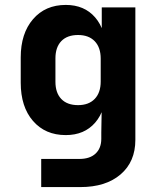

<svg xmlns="http://www.w3.org/2000/svg" viewBox="-20 -580 640 780"><path d="M147.4 180V65.7H302.4Q345.2 65.7 368.3 43.9Q391.5 22.1 391.5 -16.1V-41.5L393.5 -161.2H361.1L410.4 -220.2Q410.4 -132.2 366.5 -81.7Q322.7 -31.2 247.2 -31.2Q163.9 -31.2 114.1 -88.6Q64.2 -146 64.2 -244.2V-346.7Q64.2 -444.1 114.1 -502Q163.9 -560 247.2 -560Q322.7 -560 366.5 -509.3Q410.4 -458.6 410.4 -370.5L361.1 -455H393.4V-550H529.9V-11.9Q529.9 77.1 469.9 128.5Q409.9 180 306.5 180ZM297.2 -152.9Q340.4 -152.9 364.8 -178.2Q389.1 -203.4 389.1 -249.2V-341.5Q389.1 -387.4 364.8 -412.6Q340.4 -437.8 297.2 -437.8Q252.9 -437.8 229 -412.9Q205.2 -388 205.2 -343V-247.7Q205.2 -202.8 229 -177.9Q252.9 -152.9 297.2 -152.9Z"/></svg>

Font: JetBrains Mono
Style: Regular
Weight: 400
Monospace: yes
Designer: Philipp Nurullin, Konstantin Bulenkov
Foundry: JetBrains
Version: Version 2.305